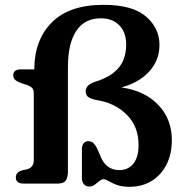

<svg xmlns="http://www.w3.org/2000/svg" viewBox="-20 -742 743 776"><path d="M674.5 -176Q674.5 -119 652.8 -76.5Q631 -34 592.5 -10.5Q554 13 504.5 13Q472.5 13 452.5 5.5Q432.5 -2 420.2 -9.5Q408 -17 400 -17.5Q391 -18 382 -10.5Q373 -3 362.8 4.5Q352.5 12 341 12Q327 12 319 2.2Q311 -7.5 311 -22V-140Q311 -154 318 -162.8Q325 -171.5 337 -171.5Q349.5 -171.5 357.5 -163.8Q365.5 -156 371.5 -144L385 -113.5Q407 -54.5 462 -54.5Q498 -54.5 519 -80.5Q540 -106.5 540 -156Q540 -232 491 -279.8Q442 -327.5 367.5 -338Q344 -343.5 335.2 -351Q326.5 -358.5 326.5 -373Q326.5 -384 332.8 -392.5Q339 -401 358.5 -409.5Q410.5 -425 439.2 -448.2Q468 -471.5 479 -500.2Q490 -529 490 -561.5Q490 -611.5 462.2 -639.8Q434.5 -668 387.5 -668Q322 -668 288.2 -617Q254.5 -566 254.5 -471V-48Q254.5 -25 245.8 -12.5Q237 0 214 0H76.5Q44 0 44 -24.5Q44 -47 70 -53.5L90 -58Q101.5 -61 109 -69.8Q116.5 -78.5 116.5 -94V-364Q116.5 -380.5 109.2 -387.2Q102 -394 89.5 -398.5L69 -405Q52 -410.5 42.8 -418Q33.5 -425.5 33.5 -437.5Q33.5 -461.5 64 -461.5H118.5Q119 -580 189.2 -651.2Q259.5 -722.5 399 -722.5Q515 -722.5 569.8 -675.5Q624.5 -628.5 624.5 -560.5Q624.5 -499.5 584.2 -454.2Q544 -409 471 -388.5Q564.5 -375.5 619.5 -318.2Q674.5 -261 674.5 -176Z"/></svg>

Font: Fraunces 9pt S050 SemiBold
Style: Regular
Weight: 600
Version: Version 1.000; ttfautohint (v1.8.3)